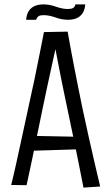

<svg xmlns="http://www.w3.org/2000/svg" viewBox="-20 -848 507 874"><path d="M360 6Q350 -48 338 -105.5Q326 -163 314 -222.5Q302 -282 289 -342Q281 -380 273 -418.5Q265 -457 257.5 -494.5Q250 -532 243 -569Q236 -606 229 -642L180 -702L288 -704Q293 -673 300.5 -634Q308 -595 316.5 -549.5Q325 -504 335 -455.5Q345 -407 355 -357Q369 -291 383.5 -226Q398 -161 411.5 -103Q425 -45 436 1ZM101 -161V-230L357 -225V-169ZM101 -5 31 -6Q42 -50 54.5 -107Q67 -164 81 -228.5Q95 -293 109 -358Q124 -424 137 -487Q150 -550 161 -605.5Q172 -661 180 -702L288 -704L235 -636Q225 -591 214.5 -543Q204 -495 193.5 -446.5Q183 -398 173 -349Q161 -289 148.5 -230Q136 -171 124.5 -114.5Q113 -58 101 -5ZM144 -758H99Q101 -784 112 -799.5Q123 -815 140 -821.5Q157 -828 177 -828Q206 -828 235 -817.5Q264 -807 289 -807Q304 -807 312.5 -811.5Q321 -816 323 -828H368Q366 -802 355 -786.5Q344 -771 327.5 -764.5Q311 -758 290 -758Q261 -758 232.5 -768.5Q204 -779 178 -779Q163 -779 156 -774.5Q149 -770 144 -758Z"/></svg>

Font: Truculenta
Style: Regular
Weight: 400
Designer: Ivan Castro, Eva Sanz & Omnibus-Type Team
Foundry: Omnibus-Type
Version: Version 1.002